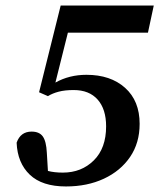

<svg xmlns="http://www.w3.org/2000/svg" viewBox="-20 -659 587 693"><path d="M218 14Q132 14 87.5 -28.5Q43 -71 40 -144Q54 -184 94 -184Q122 -184 134.5 -166.5Q147 -149 149 -108L153 -42Q176 -36 207 -36Q274 -36 318.5 -80Q363 -124 363 -203Q363 -265 332.5 -299.5Q302 -334 246 -334Q214 -334 191.5 -328Q169 -322 153 -312L121 -326L199 -639H535L514 -541H225L180 -361Q230 -389 292 -389Q379 -389 431.5 -342Q484 -295 484 -212Q484 -143 449.5 -92.5Q415 -42 355 -14Q295 14 218 14Z"/></svg>

Font: Source Serif 4 SmText Semibold
Style: Italic
Weight: 600
Italic angle: -12°
Designer: Frank Grießhammer
Foundry: Adobe
Version: Version 4.005;hotconv 1.1.0;makeotfexe 2.6.0